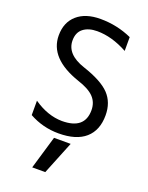

<svg xmlns="http://www.w3.org/2000/svg" viewBox="-181 -832 916 1187"><g transform="rotate(20 277.0 -238.5)"><path d="M249 46.9H358.4L270.5 264.6H184.6ZM150.4 -558.6Q150.4 -466.8 274.4 -425.8Q398.4 -384.8 449.7 -331.1Q501 -277.3 501 -192.4Q501 -93.8 440.9 -41Q380.9 11.7 264.6 11.7Q161.1 11.7 71.3 -38.1V-132.8Q164.1 -68.4 258.8 -67.4Q408.2 -67.4 408.2 -192.4Q408.2 -243.2 376 -277.3Q343.8 -311.5 268.6 -335.9Q59.6 -407.2 59.6 -558.6Q59.6 -644.5 115.2 -693.4Q170.9 -742.2 268.6 -742.2Q377.9 -742.2 475.6 -698.2V-607.4Q372.1 -664.1 275.4 -664.1Q218.8 -664.1 184.6 -637.7Q150.4 -611.3 150.4 -558.6Z"/></g></svg>

Font: Nasu
Style: Regular
Weight: 400
Designer: Ryoko NISHIZUKA (kana &amp; ideographs); Paul D. Hunt (Latin, Greek &amp; Cyrillic); Wenlong ZHANG (bopomofo); Sandoll C
Version: Version 2014.1215